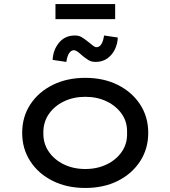

<svg xmlns="http://www.w3.org/2000/svg" viewBox="-20 -922 845 952"><path d="M403 10Q312 10 241.5 -25Q171 -60 130.5 -122Q90 -184 90 -263Q90 -343 130.5 -404.5Q171 -466 241.5 -501Q312 -536 403 -536Q494 -536 564 -501Q634 -466 674.5 -404.5Q715 -343 715 -263Q715 -184 674.5 -122Q634 -60 564 -25Q494 10 403 10ZM403 -84Q462 -84 509.5 -107Q557 -130 584.5 -170.5Q612 -211 610 -263Q612 -316 584.5 -356Q557 -396 509.5 -419Q462 -442 403 -442Q344 -442 296.5 -419Q249 -396 221.5 -355.5Q194 -315 195 -263Q194 -211 221.5 -170.5Q249 -130 296.5 -107Q344 -84 403 -84ZM454 -615Q434 -615 420.5 -623Q407 -631 392 -643Q373 -660 363.5 -666.5Q354 -673 346 -673Q333 -673 323 -658.5Q313 -644 309 -615L241 -625Q243 -674 272.5 -710Q302 -746 351 -746Q371 -746 384.5 -738Q398 -730 413 -718Q433 -702 442 -695Q451 -688 459 -688Q473 -688 482.5 -703Q492 -718 496 -746L564 -736Q563 -704 549 -676Q535 -648 511 -631.5Q487 -615 454 -615ZM255 -827V-902H551V-827Z"/></svg>

Font: Lexend Giga
Style: Regular
Weight: 400
Designer: Bonnie Shaver-Troup, Thomas Jockin
Foundry: Lexend
Version: Version 1.007